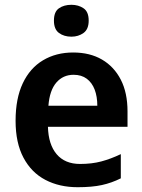

<svg xmlns="http://www.w3.org/2000/svg" viewBox="-20 -771 594 801"><path d="M285 -552Q355 -552 405.5 -522.5Q456 -493 484 -438.5Q512 -384 512 -306V-242H180Q182 -168 216.5 -127.5Q251 -87 314 -87Q363 -87 402.5 -97.5Q442 -108 484 -128V-27Q446 -8 405 1Q364 10 304 10Q228 10 169.5 -20.5Q111 -51 78 -113Q45 -175 45 -267Q45 -360 75 -423.5Q105 -487 159.5 -519.5Q214 -552 285 -552ZM287 -459Q243 -459 215 -426.5Q187 -394 182 -330H386Q386 -368 375 -397Q364 -426 342 -442.5Q320 -459 287 -459ZM278 -751Q307 -751 328.5 -736.5Q350 -722 350 -685Q350 -649 328.5 -633.5Q307 -618 278 -618Q247 -618 226 -633.5Q205 -649 205 -685Q205 -722 226 -736.5Q247 -751 278 -751Z"/></svg>

Font: Noto Sans Display SemiBold
Style: Regular
Weight: 600
Designer: Monotype Design Team
Foundry: Monotype Imaging Inc.
Version: Version 2.003